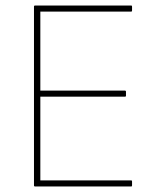

<svg xmlns="http://www.w3.org/2000/svg" viewBox="-20 -675 588 695"><path d="M107 0Q103 0 103 -4V-651Q103 -655 107 -655H455Q458 -655 458 -651V-637Q458 -633 455 -633H126V-347H432Q436 -347 436 -343V-328Q436 -325 432 -325H126V-22H455Q458 -22 458 -18V-4Q458 0 455 0Z"/></svg>

Font: Sofia Sans Thin
Style: Regular
Weight: 250
Designer: Botio Nikoltchev, Ani Petrova
Foundry: lettersoup
Version: Version 4.101